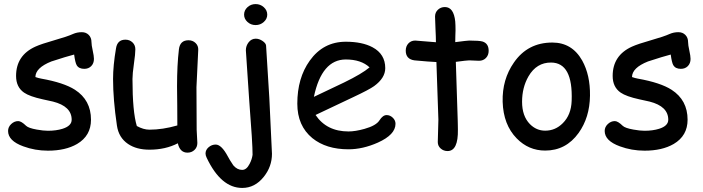

<svg xmlns="http://www.w3.org/2000/svg" viewBox="-20 -717 3482 951"><path d="M397.5 -376Q370.6 -376 359.9 -394Q352.5 -406.7 347.2 -446.8Q310.5 -437.5 234.4 -412.6Q155.8 -381.3 155.3 -335.4Q169.9 -330.1 184.1 -327.6Q296.4 -307.6 351.1 -272.5Q430.7 -221.2 430.7 -124Q430.7 -44.4 361.8 -3.9Q304.7 29.3 217.3 29.3Q153.3 29.3 95.2 7.8Q20 -19.5 20 -68.4Q20 -87.9 35.4 -102.5Q50.8 -117.2 70.3 -117.2Q85.4 -117.2 109.4 -93.8Q121.1 -82.5 162.1 -75.2Q194.8 -69.3 217.3 -69.3Q258.3 -69.3 289.6 -79.1Q335 -93.3 335 -124Q335 -190.4 242.2 -213.9L191.4 -225.1Q126.5 -239.3 99.1 -258.3Q59.6 -285.6 59.6 -340.8Q59.6 -442.9 155.8 -486.3Q185.1 -499.5 249.5 -517.8Q314 -536.1 341.8 -548.8Q361.8 -557.6 385.3 -557.6Q406.2 -557.6 419.7 -543.9Q433.1 -530.3 433.1 -508.3Q433.1 -494.1 439.2 -466.8Q445.3 -439.5 445.3 -425.3Q445.3 -403.3 431.9 -389.6Q418.5 -376 397.5 -376Z M953.1 -285.2Q953.1 -250 953.6 -179.7Q954.1 -109.4 954.1 -74.2Q954.1 -63.5 955.8 -41.5Q957.5 -19.5 957.5 -8.8Q957.5 12.2 943.4 25.6Q929.2 39.1 908.7 39.1Q871.1 39.1 860.8 -7.3Q799.8 24.4 720.2 24.4Q656.2 24.4 614.3 -3.9Q567.9 -35.2 559.1 -95.2Q540 -224.6 540 -325.7Q540 -392.6 554.7 -478Q561.5 -520.5 601.1 -520.5Q622.1 -520.5 636.2 -507.1Q650.4 -493.7 650.4 -472.7Q650.4 -450.2 643.3 -400.9Q636.2 -351.6 636.2 -325.7Q636.2 -244.1 641.6 -186Q647 -127.9 657.7 -92.8Q673.8 -84 689.5 -79.3Q705.1 -74.7 720.2 -74.7Q785.6 -74.7 858.4 -95.7L857.9 -194.8L856.9 -289.6Q856.9 -395 866.2 -472.7Q871.6 -517.6 913.6 -517.6Q934.6 -517.6 948.7 -503.9Q962.9 -490.2 961.9 -469.7Z M1246.1 -592.8Q1222.7 -592.8 1205.8 -608.2Q1189 -623.5 1189 -644.5Q1189 -666 1205.8 -681.4Q1222.7 -696.8 1246.1 -696.8Q1269.5 -696.8 1286.6 -681.4Q1303.7 -666 1303.7 -644.5Q1303.7 -623.5 1286.6 -608.2Q1269.5 -592.8 1246.1 -592.8ZM1231 49.8Q1231.4 -2.9 1214.4 -219.7L1197.8 -467.8Q1197.8 -490.2 1211.7 -507.8Q1225.6 -525.4 1247.1 -525.4Q1263.7 -525.4 1280.3 -514.2Q1296.9 -502.9 1297.9 -491.2L1314 -231.9L1327.1 44.9Q1327.1 107.9 1286.6 158.7Q1242.7 213.9 1179.7 213.9Q1074.7 213.9 1003.9 64.9Q998 52.7 998 43.5Q998 25.4 1013.4 12.2Q1028.8 -1 1048.3 -1Q1077.1 -1 1108.4 57.6Q1116.2 73.2 1135.7 102.1Q1154.8 124.5 1179.7 124.5Q1201.2 124.5 1216.3 94.7Q1228 72.3 1231 49.8Z M1706.1 22.5Q1595.7 22.5 1527.3 -32.7Q1452.6 -93.8 1452.6 -203.6Q1452.6 -330.6 1514.2 -416.5Q1581.1 -510.3 1692.9 -510.3Q1773.9 -510.3 1825.2 -482.9Q1888.2 -449.2 1888.2 -379.4Q1888.2 -330.6 1833 -290.5Q1808.6 -272.9 1729.5 -235.8L1543 -147.5Q1570.3 -106.9 1611.1 -86.4Q1651.9 -65.9 1706.1 -65.9Q1739.7 -65.9 1785.2 -78.6Q1842.8 -94.7 1859.4 -120.8Q1876 -147 1895 -147Q1912.1 -147 1925.5 -134Q1939 -121.1 1939 -104Q1939 -49.8 1851.6 -10.7Q1776.9 22.5 1706.1 22.5ZM1692.9 -422.4Q1633.3 -422.4 1593.8 -376.2Q1554.2 -330.1 1534.7 -237.3L1684.6 -308.6Q1772.9 -351.6 1810.5 -383.3Q1768.6 -422.4 1692.9 -422.4Z M2352.5 -416Q2342.3 -416 2328.4 -417Q2314.5 -418 2304.2 -418Q2293 -418 2237.8 -410.6L2247.1 -122.1L2247.6 -100.6L2248 -75.7Q2250 31.2 2196.8 31.2Q2177.2 31.2 2162.8 18.6Q2148.4 5.9 2148.4 -13.2Q2148.4 -31.7 2149.9 -68.8Q2151.4 -106 2151.4 -124.5L2141.6 -409.7Q2106 -411.1 2033.2 -418Q1989.7 -423.8 1989.7 -466.3Q1989.7 -487.8 2002.9 -502Q2016.1 -516.1 2036.6 -516.1L2139.2 -507.8Q2139.2 -532.7 2137 -574.5Q2134.8 -616.2 2134.8 -634.8Q2134.8 -655.3 2148.9 -668.7Q2163.1 -682.1 2183.6 -682.1Q2227.5 -682.1 2234.9 -610.4Q2236.3 -592.3 2236.3 -566.9L2235.4 -538.6L2234.9 -508.3Q2295.4 -516.1 2304.2 -516.1Q2355 -516.1 2370.6 -511.2Q2400.4 -501.5 2400.4 -465.3Q2400.4 -443.8 2387 -429.9Q2373.5 -416 2352.5 -416Z M2680.2 28.8Q2598.1 28.8 2539.1 -31.7Q2473.1 -99.1 2469.7 -212.9Q2466.8 -323.2 2525.4 -407.2Q2593.8 -506.3 2715.8 -506.3Q2813.5 -506.3 2863.8 -417Q2903.8 -344.7 2902.3 -243.2Q2900.9 -134.8 2845.7 -58.1Q2783.2 28.8 2680.2 28.8ZM2709.5 -407.2Q2637.7 -407.7 2597.7 -338.9Q2565.9 -283.7 2565.9 -212.9Q2565.9 -142.1 2604.5 -102.5Q2636.7 -69.8 2680.2 -69.8Q2731 -69.8 2767.6 -106.9Q2809.1 -147.9 2811.5 -217.8Q2818.4 -406.7 2709.5 -407.2Z M3352.5 -376Q3325.7 -376 3314.9 -394Q3307.6 -406.7 3302.2 -446.8Q3265.6 -437.5 3189.5 -412.6Q3110.8 -381.3 3110.4 -335.4Q3125 -330.1 3139.2 -327.6Q3251.5 -307.6 3306.2 -272.5Q3385.7 -221.2 3385.7 -124Q3385.7 -44.4 3316.9 -3.9Q3259.8 29.3 3172.4 29.3Q3108.4 29.3 3050.3 7.8Q2975.1 -19.5 2975.1 -68.4Q2975.1 -87.9 2990.5 -102.5Q3005.9 -117.2 3025.4 -117.2Q3040.5 -117.2 3064.5 -93.8Q3076.2 -82.5 3117.2 -75.2Q3149.9 -69.3 3172.4 -69.3Q3213.4 -69.3 3244.6 -79.1Q3290 -93.3 3290 -124Q3290 -190.4 3197.3 -213.9L3146.5 -225.1Q3081.5 -239.3 3054.2 -258.3Q3014.6 -285.6 3014.6 -340.8Q3014.6 -442.9 3110.8 -486.3Q3140.1 -499.5 3204.6 -517.8Q3269 -536.1 3296.9 -548.8Q3316.9 -557.6 3340.3 -557.6Q3361.3 -557.6 3374.8 -543.9Q3388.2 -530.3 3388.2 -508.3Q3388.2 -494.1 3394.3 -466.8Q3400.4 -439.5 3400.4 -425.3Q3400.4 -403.3 3387 -389.6Q3373.5 -376 3352.5 -376Z"/></svg>

Font: Bharatayuddha
Style: Regular
Weight: 400
Designer: R.S. Wihananto
Foundry: R.S. Wihananto
Version: Version 2.0.1